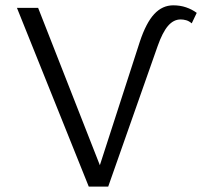

<svg xmlns="http://www.w3.org/2000/svg" viewBox="-20 -687 744 707"><path d="M306.8 0 42.4 -658H120.4L371.5 -18H328.1L494.8 -533.2Q518 -603.2 548 -635.3Q577.9 -667.4 617.9 -667.4Q643.3 -667.4 665.1 -660Q686.9 -652.6 704.4 -639.6L686 -601Q676 -609.6 665.5 -612.5Q655 -615.4 645.1 -615.4Q619.1 -615.4 598.7 -591.7Q578.4 -568.1 560.5 -517.3L378.5 0Z"/></svg>

Font: Ysabeau
Style: Bold
Weight: 700
Designer: Christian Thalmann (Catharsis Fonts)
Version: Version 2.000;gftools[0.9.27.dev2+g8671c4b]